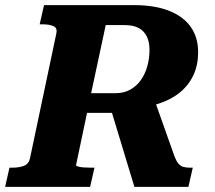

<svg xmlns="http://www.w3.org/2000/svg" viewBox="-52 -730 841 750"><path d="M376 -320 546 -355 629 -121Q636 -102 644 -92Q652 -82 663 -78.5Q674 -75 689 -75H701L684 0H473ZM317 -75 300 0H-32L-15 -75H-4Q22 -75 41 -82Q60 -89 65 -111L168 -599Q173 -620 157.5 -627.5Q142 -635 114 -635H103L120 -710H472Q552 -710 608 -688Q664 -666 693 -625Q722 -584 722 -526Q722 -477 704 -437.5Q686 -398 651.5 -369.5Q617 -341 567.5 -325Q518 -309 455 -306Q446 -302 439.5 -299Q433 -296 428.5 -293.5Q424 -291 417 -289H288L245 -85Q245 -82 253 -79.5Q261 -77 274.5 -76Q288 -75 304 -75ZM434 -632H361L304 -366H400Q432 -366 457 -380Q482 -394 498.5 -417.5Q515 -441 523.5 -471.5Q532 -502 532 -535Q532 -566 521.5 -587.5Q511 -609 490 -620.5Q469 -632 434 -632Z"/></svg>

Font: Roboto Serif 20pt
Style: Bold Italic
Weight: 700
Italic angle: -10°
Version: Version 1.007